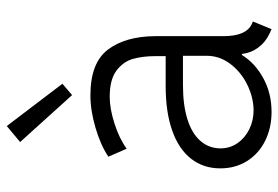

<svg xmlns="http://www.w3.org/2000/svg" viewBox="-146 -662 816 563"><g transform="rotate(-90 261.5 -381.0)"><path d="M48.8 -142.6Q48.8 -191.9 76.9 -228Q105 -264.2 159.2 -283.4Q213.4 -302.7 290 -302.7H377.9V-333Q377.9 -369.6 369.9 -398.4Q361.8 -427.2 335.4 -447Q309.1 -466.8 258.8 -466.8Q223.6 -466.8 179.7 -452.6Q135.7 -438.5 106.4 -417L83 -470.7Q117.2 -493.7 168 -508.5Q218.8 -523.4 262.7 -523.4Q358.4 -523.4 397.2 -471.9Q436 -420.4 436.5 -333V-134.8Q436 -66.4 472.7 -49.8L479.5 -46.9L457 7.8L444.3 2Q418.9 -9.8 403.1 -31.2Q387.2 -52.7 384.3 -79.1H381.3Q357.4 -40.5 313.2 -16.4Q269 7.8 213.9 7.8Q167.5 7.8 129.6 -11Q91.8 -29.8 70.3 -64Q48.8 -98.1 48.8 -142.6ZM219.7 -44.9Q257.3 -45.4 294.2 -63.5Q331.1 -81.5 355 -113Q378.9 -144.5 378.9 -182.6V-252H293Q233.9 -252 192.4 -238.8Q150.9 -225.6 129.4 -200.9Q107.9 -176.3 107.4 -142.6Q107.4 -114.3 122.6 -92.3Q137.7 -70.3 163.3 -57.6Q189 -44.9 219.7 -44.9ZM126 -729.5 172.9 -768.6 296.9 -605.5 263.7 -577.1Z"/></g></svg>

Font: Reddit Sans Fudge Light
Style: Regular
Weight: 300
Designer: Stephen Hutchings
Foundry: Reddit
Version: Version 1.013